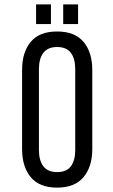

<svg xmlns="http://www.w3.org/2000/svg" viewBox="-20 -851 517 878"><path d="M213 -831V-741H145V-831ZM337 -831V-741H269V-831ZM241 -707Q322 -707 362 -659.5Q402 -612 402 -531V-169Q402 -89 362 -41Q322 7 241 7Q160 7 120.5 -41Q81 -89 81 -169V-531Q81 -612 120.5 -659.5Q160 -707 241 -707ZM241 -636Q199 -636 178.5 -609.5Q158 -583 158 -535V-165Q158 -117 178.5 -90.5Q199 -64 241 -64Q284 -64 304 -90.5Q324 -117 324 -165V-535Q324 -583 304 -609.5Q284 -636 241 -636Z"/></svg>

Font: Bebas Neue Regular
Style: Regular
Weight: 400
Designer: Ryoichi Tsunekawa & LGV (GE)
Foundry: Free Software Foundation, Inc.
Version: Version 1.003 August 13, 2016